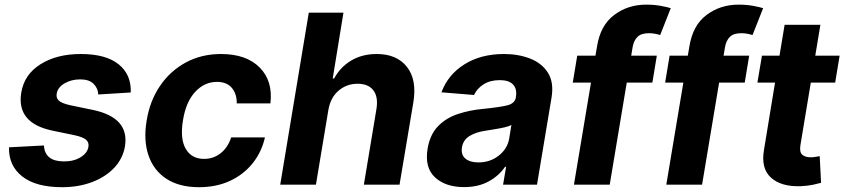

<svg xmlns="http://www.w3.org/2000/svg" viewBox="-20 -781 3571 812"><path d="M533 -389.9 395.6 -381.4Q394.2 -408.4 375.4 -426.8Q356.5 -445.3 319.2 -445.3Q281.6 -445.3 252.7 -428.3Q223.7 -411.2 219.8 -384.6Q216.6 -367.2 228.7 -355.6Q240.8 -344.1 277.3 -335.9L373.2 -316.1Q528.1 -283.4 508.5 -162.3Q499.6 -110.1 462.9 -71.2Q426.1 -32.3 369.1 -10.8Q312.1 10.7 242.9 10.7Q131.7 10.7 73.9 -35Q16 -80.6 18.1 -158L165.8 -165.8Q169.7 -99.1 248.6 -98.4Q290.8 -97.7 320.5 -115.8Q350.1 -133.9 354 -160.5Q356.9 -179.3 343.4 -190.5Q329.9 -201.7 295.1 -209.2L204.2 -228Q48.3 -259.6 70 -389.9Q82.7 -466.3 151.5 -509.4Q220.2 -552.6 321.7 -552.6Q427.9 -552.6 481.9 -508.9Q535.9 -465.2 533 -389.9Z M821.7 10.7Q737.9 10.7 683.6 -25Q629.3 -60.7 607.8 -124.3Q586.3 -187.9 600.1 -270.6Q613.6 -354.4 656.8 -417.8Q699.9 -481.2 766 -516.9Q832 -552.6 914.8 -552.6Q1021.7 -552.6 1078.3 -495.4Q1134.9 -438.2 1123.6 -343.8H981.2Q981.9 -384.2 960.4 -409.4Q938.9 -434.7 897.7 -434.7Q844.5 -434.7 805.4 -392.4Q766.3 -350.1 753.9 -272.7Q740.8 -194.6 765.4 -151.8Q790.1 -109 843 -109Q882.5 -109 913 -132.8Q943.5 -156.6 957.7 -199.9H1100.5Q1086.3 -137.4 1047.9 -89.8Q1009.6 -42.3 952.1 -15.8Q894.5 10.7 821.7 10.7Z M1368.6 -315.3 1316.1 0H1165.1L1285.9 -727.3H1432.5L1387.1 -449.2H1393.1Q1419.4 -497.5 1465.4 -525Q1511.4 -552.6 1573.5 -552.6Q1658.4 -552.6 1701.2 -497.9Q1744 -443.2 1728 -347.3L1669.7 0H1518.8L1572.1 -320.3Q1580.3 -370.7 1559.1 -398.8Q1538 -426.8 1492.2 -426.8Q1446 -426.8 1411.8 -397.5Q1377.5 -368.3 1368.6 -315.3Z M1942.5 10.3Q1864.7 10.3 1820 -30.7Q1775.2 -71.7 1788.4 -152.3Q1798.7 -213.1 1833.1 -247.9Q1867.5 -282.7 1917.1 -299Q1966.6 -315.3 2021.3 -320.3Q2093 -327.4 2125.2 -335.4Q2157.3 -343.4 2161.9 -369.3V-371.4Q2167.3 -405.2 2149.7 -423.7Q2132.1 -442.1 2093.8 -442.1Q2053.3 -442.1 2025.2 -424.4Q1997.2 -406.6 1984.7 -379.3L1846.9 -390.6Q1874.6 -465.2 1944.1 -508.9Q2013.5 -552.6 2111.9 -552.6Q2172.2 -552.6 2221.8 -533.4Q2271.3 -514.2 2297.2 -473.5Q2323.2 -432.9 2312.5 -367.9L2251.1 0H2107.6L2120.4 -75.6H2116.1Q2090.2 -37.6 2046.5 -13.7Q2002.8 10.3 1942.5 10.3ZM2003.2 -94.1Q2052.9 -94.1 2089.5 -123Q2126.1 -152 2133.5 -195L2142.8 -252.8Q2133.2 -246.8 2113.6 -242.4Q2094.1 -237.9 2072.6 -234.6Q2051.1 -231.2 2034.4 -228.3Q1993.6 -222.7 1966.1 -206Q1938.6 -189.3 1933.6 -157.3Q1929 -126.4 1948.3 -110.3Q1967.7 -94.1 2003.2 -94.1Z M2757.8 -545.5 2739 -431.8H2630.7L2558.6 0H2407.3L2479.4 -431.8H2402.3L2421.2 -545.5H2498.2L2505 -584.9Q2519.2 -674 2577.4 -717.7Q2635.7 -761.4 2712.7 -761.4Q2747.5 -761.4 2775.7 -756Q2804 -750.7 2816.8 -746.4L2772 -632.8Q2763.1 -635.7 2750.9 -638.1Q2738.6 -640.6 2724.8 -640.6Q2691.8 -640.6 2676.1 -625.2Q2660.5 -609.7 2655.5 -582L2649.5 -545.5Z M3148.4 -545.5 3129.6 -431.8H3021.3L2949.2 0H2797.9L2870 -431.8H2793L2811.8 -545.5H2888.8L2895.6 -584.9Q2909.8 -674 2968 -717.7Q3026.3 -761.4 3103.3 -761.4Q3138.1 -761.4 3166.4 -756Q3194.6 -750.7 3207.4 -746.4L3162.6 -632.8Q3153.8 -635.7 3141.5 -638.1Q3129.3 -640.6 3115.4 -640.6Q3082.4 -640.6 3066.8 -625.2Q3051.1 -609.7 3046.2 -582L3040.1 -545.5Z M3530.9 -545.5 3512.1 -431.8H3409.1L3365.4 -169Q3360.1 -137.8 3372.7 -126.8Q3385.3 -115.8 3408 -115.8Q3418.7 -115.8 3429.7 -117.7Q3440.7 -119.7 3446.7 -120.7L3452.4 -7.8Q3439.6 -4.3 3418.1 0.4Q3396.7 5 3367.2 6.4Q3284.1 9.6 3240.6 -29.8Q3197.1 -69.2 3211.3 -148.8L3257.8 -431.8H3183.2L3202.4 -545.5H3276.6L3298.3 -676.1H3449.6L3427.9 -545.5Z"/></svg>

Font: Inter UI
Style: Bold Italic
Weight: 700
Italic angle: 9.39999°
Designer: Rasmus Andersson
Foundry: rsms
Version: 3.2;8d6f07862